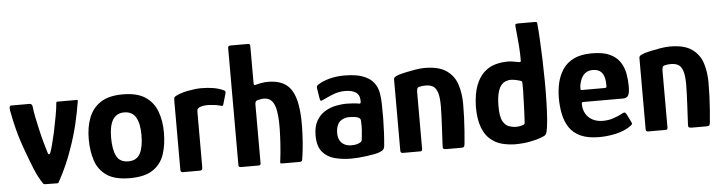

<svg xmlns="http://www.w3.org/2000/svg" viewBox="-45 -907 4190 1114"><g transform="rotate(-5 2050.0 -350.0)"><path d="M179 0Q171 0 167 -6Q140 -47 120.5 -95Q101 -143 84 -190Q54 -270 38.5 -331Q23 -392 14 -443Q9 -472 23 -472H130Q137 -472 141 -467.5Q145 -463 146 -458Q149 -429 155.5 -396Q162 -363 172 -320Q183 -271 192.5 -238.5Q202 -206 210 -179Q213 -170 217.5 -171Q222 -172 225 -179Q232 -198 239 -225Q246 -252 256 -295Q266 -343 274.5 -389.5Q283 -436 285 -466Q286 -471 291 -471H405Q411 -471 410 -464Q400 -400 383.5 -330.5Q367 -261 341 -189Q326 -145 306 -99.5Q286 -54 259 -5Q256 1 250 1Z M673 8Q586 8 538.5 -24.5Q491 -57 472.5 -112.5Q454 -168 454 -239Q454 -308 475 -362.5Q496 -417 543.5 -448.5Q591 -480 673 -480Q756 -480 803.5 -448.5Q851 -417 871.5 -362.5Q892 -308 892 -239Q892 -169 874 -113.5Q856 -58 808.5 -25Q761 8 673 8ZM672 -90Q721 -90 741 -128Q761 -166 761 -235Q761 -304 739.5 -339.5Q718 -375 672 -375Q627 -375 605.5 -339.5Q584 -304 584 -235Q584 -165 603.5 -127.5Q623 -90 672 -90Z M1131 -476Q1207 -476 1256 -454Q1266 -450 1267.5 -446Q1269 -442 1268 -435L1250 -373Q1248 -365 1245 -363.5Q1242 -362 1233 -365Q1216 -370 1195 -372.5Q1174 -375 1163 -375Q1147 -375 1136 -373.5Q1125 -372 1119 -370Q1113 -368 1109 -366Q1105 -363 1100.5 -359Q1096 -355 1096 -341V-21Q1096 -7 1092 -3.5Q1088 0 1078 0H981Q976 0 972 -3Q968 -6 968 -17V-417Q968 -433 971.5 -437.5Q975 -442 986 -447Q1016 -461 1057.5 -468.5Q1099 -476 1131 -476Z M1306 -12Q1306 -183 1306 -354Q1306 -525 1306 -696Q1306 -708 1320 -708Q1346 -708 1371.5 -708Q1397 -708 1422 -708Q1435 -708 1435 -696Q1435 -641 1435 -586Q1435 -531 1435 -477Q1435 -469 1439 -467.5Q1443 -466 1447 -468Q1456 -471 1477.5 -475Q1499 -479 1518 -479Q1564 -479 1596.5 -465.5Q1629 -452 1649.5 -424Q1670 -396 1680.5 -352Q1691 -308 1693 -246Q1694 -204 1692 -160.5Q1690 -117 1686 -77.5Q1682 -38 1677 -10Q1676 -4 1671.5 -2Q1667 0 1660 0Q1636 0 1613 0Q1590 0 1567 0Q1551 0 1549.5 -3Q1548 -6 1551 -24Q1556 -64 1559 -108.5Q1562 -153 1563 -197Q1564 -240 1561 -275Q1558 -310 1549.5 -334.5Q1541 -359 1525.5 -371.5Q1510 -384 1485 -384Q1477 -384 1467 -382Q1457 -380 1448 -378Q1442 -376 1438.5 -370.5Q1435 -365 1435 -356V-12Q1435 0 1422 0H1320Q1306 0 1306 -12Z M1962 7Q1911 7 1866.5 -4.5Q1822 -16 1794.5 -49Q1767 -82 1767 -145Q1767 -197 1786.5 -230.5Q1806 -264 1836.5 -282Q1867 -300 1900 -306.5Q1933 -313 1959 -313Q1980 -313 1999.5 -311.5Q2019 -310 2036 -307Q2045 -304 2045 -320Q2045 -357 2022.5 -372Q2000 -387 1960 -387Q1922 -387 1887.5 -373Q1853 -359 1829 -347Q1818 -341 1814.5 -343Q1811 -345 1809 -356L1800 -412Q1798 -425 1800 -429Q1802 -433 1811 -439Q1837 -456 1877 -466.5Q1917 -477 1962 -477Q2030 -477 2071 -461.5Q2112 -446 2132.5 -420Q2153 -394 2159.5 -360.5Q2166 -327 2166 -291Q2167 -249 2166.5 -208.5Q2166 -168 2164 -128Q2162 -88 2158 -47Q2156 -36 2152 -30.5Q2148 -25 2136 -19Q2122 -12 2099 -7.5Q2076 -3 2049.5 0.5Q2023 4 2000 5.5Q1977 7 1962 7ZM1970 -70Q1978 -70 1988 -71Q1998 -72 2008 -75.5Q2018 -79 2024.5 -84Q2031 -89 2032 -97Q2035 -121 2037 -150Q2039 -179 2037 -206Q2037 -219 2027 -224Q2017 -231 1998.5 -232.5Q1980 -234 1968 -234Q1959 -234 1945.5 -230.5Q1932 -227 1920 -218Q1908 -209 1900.5 -191Q1893 -173 1893 -145Q1893 -123 1902 -106Q1911 -89 1928 -79.5Q1945 -70 1970 -70Z M2263 0Q2249 0 2249 -13Q2249 -117 2249 -220.5Q2249 -324 2249 -428Q2249 -438 2256 -443Q2263 -448 2283 -455Q2296 -459 2321.5 -464.5Q2347 -470 2377 -475Q2407 -480 2431 -480Q2514 -480 2558.5 -448.5Q2603 -417 2619.5 -365.5Q2636 -314 2636 -252Q2636 -215 2634.5 -174.5Q2633 -134 2630 -95Q2627 -56 2624 -24Q2622 -6 2618 -3Q2614 0 2600 0H2518Q2504 0 2499.5 -3.5Q2495 -7 2496 -19Q2496 -23 2497.5 -50.5Q2499 -78 2501 -116Q2503 -154 2504.5 -191Q2506 -228 2506 -251Q2506 -303 2497 -330.5Q2488 -358 2471 -368Q2454 -378 2428 -378Q2418 -378 2409 -377Q2400 -376 2393 -374Q2384 -373 2380 -366Q2376 -359 2376 -343Q2376 -301 2376 -246Q2376 -191 2376 -132Q2376 -73 2376 -13Q2376 0 2365 0Z M2708 -229Q2710 -305 2728.5 -353Q2747 -401 2776.5 -428Q2806 -455 2842 -465Q2878 -475 2915 -475Q2929 -475 2947 -472Q2965 -469 2975 -467Q2982 -465 2986.5 -466Q2991 -467 2991 -475Q2991 -493 2990.5 -513Q2990 -533 2988.5 -553.5Q2987 -574 2985 -594.5Q2983 -615 2981.5 -633.5Q2980 -652 2978 -667Q2976 -684 2979.5 -687Q2983 -690 2992 -690H3088Q3095 -690 3099.5 -689Q3104 -688 3105 -681Q3109 -640 3112 -585.5Q3115 -531 3117 -468.5Q3119 -406 3119.5 -343Q3120 -280 3118.5 -222Q3117 -164 3113.5 -119Q3110 -74 3104 -50Q3101 -38 3095.5 -32Q3090 -26 3068 -18Q3049 -10 3007 -1.5Q2965 7 2915 7Q2876 6 2842.5 -2.5Q2809 -11 2784 -30Q2746 -57 2727 -106.5Q2708 -156 2708 -229ZM2839 -228Q2838 -159 2855.5 -130.5Q2873 -102 2900 -98Q2912 -94 2925.5 -93.5Q2939 -93 2952.5 -95.5Q2966 -98 2976 -102Q2979 -104 2980.5 -106.5Q2982 -109 2982 -114Q2983 -136 2984.5 -160Q2986 -184 2986.5 -208Q2987 -232 2988 -256Q2989 -280 2989.5 -302Q2990 -324 2989 -343Q2989 -350 2987.5 -352.5Q2986 -355 2982 -356Q2969 -361 2951.5 -364.5Q2934 -368 2922 -368Q2910 -368 2895.5 -363Q2881 -358 2868.5 -344Q2856 -330 2848 -302.5Q2840 -275 2839 -228Z M3192 -237Q3192 -284 3202 -327Q3212 -370 3235.5 -405Q3259 -440 3300.5 -460Q3342 -480 3405 -480Q3471 -480 3510 -461.5Q3549 -443 3569 -412Q3589 -381 3595.5 -344.5Q3602 -308 3602 -272Q3602 -230 3592.5 -216.5Q3583 -203 3563 -203H3331Q3325 -203 3323.5 -200.5Q3322 -198 3322 -191Q3322 -161 3335.5 -136.5Q3349 -112 3375 -98Q3401 -84 3436 -84Q3469 -84 3499 -94.5Q3529 -105 3543 -113Q3555 -120 3562 -121.5Q3569 -123 3577 -107L3598 -65Q3604 -54 3601 -49.5Q3598 -45 3588 -38Q3553 -14 3504 -3Q3455 8 3406 8Q3341 8 3299 -11Q3257 -30 3234 -64Q3211 -98 3201.5 -142.5Q3192 -187 3192 -237ZM3473 -293Q3473 -321 3466 -341Q3459 -361 3443.5 -372Q3428 -383 3402 -383Q3381 -383 3366.5 -375Q3352 -367 3343 -354Q3334 -341 3329 -325.5Q3324 -310 3322 -296Q3321 -280 3322 -276.5Q3323 -273 3330 -273H3461Q3470 -273 3472 -276Q3474 -279 3473 -293Z M3692 0Q3678 0 3678 -13Q3678 -117 3678 -220.5Q3678 -324 3678 -428Q3678 -438 3685 -443Q3692 -448 3712 -455Q3725 -459 3750.5 -464.5Q3776 -470 3806 -475Q3836 -480 3860 -480Q3943 -480 3987.5 -448.5Q4032 -417 4048.5 -365.5Q4065 -314 4065 -252Q4065 -215 4063.5 -174.5Q4062 -134 4059 -95Q4056 -56 4053 -24Q4051 -6 4047 -3Q4043 0 4029 0H3947Q3933 0 3928.5 -3.5Q3924 -7 3925 -19Q3925 -23 3926.5 -50.5Q3928 -78 3930 -116Q3932 -154 3933.5 -191Q3935 -228 3935 -251Q3935 -303 3926 -330.5Q3917 -358 3900 -368Q3883 -378 3857 -378Q3847 -378 3838 -377Q3829 -376 3822 -374Q3813 -373 3809 -366Q3805 -359 3805 -343Q3805 -301 3805 -246Q3805 -191 3805 -132Q3805 -73 3805 -13Q3805 0 3794 0Z"/></g></svg>

Font: Glory Thin
Style: Bold
Weight: 700
Version: Version 1.011